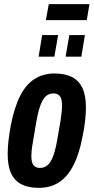

<svg xmlns="http://www.w3.org/2000/svg" viewBox="-20 -893 451 925"><path d="M167 12Q117 12 83.5 -5Q50 -22 33.5 -58Q17 -94 17 -151Q17 -181 21 -216Q25 -251 32 -289Q49 -376 77 -431Q105 -486 146.5 -512.5Q188 -539 243 -539Q293 -539 326.5 -522Q360 -505 377 -469Q394 -433 394 -376Q394 -346 390 -310.5Q386 -275 378 -237Q362 -151 333.5 -96Q305 -41 264 -14.5Q223 12 167 12ZM173 -84Q194 -84 209.5 -97.5Q225 -111 236.5 -142Q248 -173 257 -226Q267 -281 271.5 -311Q276 -341 277.5 -357Q279 -373 279 -383Q279 -405 274.5 -418Q270 -431 260.5 -437Q251 -443 237 -443Q216 -443 201 -429.5Q186 -416 174.5 -385Q163 -354 154 -301Q145 -245 139.5 -214.5Q134 -184 132.5 -168.5Q131 -153 131 -142Q131 -121 135.5 -108.5Q140 -96 149.5 -90Q159 -84 173 -84ZM166 -620 183 -724H260L242 -620ZM296 -620 314 -724H389L372 -620ZM201 -796 215 -873H411L398 -796Z"/></svg>

Font: Archivo ExtraCondensed
Style: Bold Italic
Weight: 700
Width: 2
Italic angle: -10°
Designer: Hector Gatti
Foundry: Omnibus-Type
Version: Version 2.001